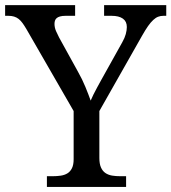

<svg xmlns="http://www.w3.org/2000/svg" viewBox="-25 -734 673 754"><path d="M159.2 0V-42H182.1Q198.7 -42 213.6 -44.2Q228.5 -46.4 239.7 -53.2Q251 -60.1 257.6 -73.5Q264.2 -86.9 264.2 -108.9V-297.9L79.1 -619.1Q70.8 -633.3 63.5 -643.3Q56.2 -653.3 48.1 -659.7Q40 -666 30.3 -668.9Q20.5 -671.9 7.8 -671.9H-4.9V-713.9H270V-671.9H232.9Q219.2 -671.9 210.7 -669.4Q202.1 -667 197.3 -662.6Q192.4 -658.2 190.7 -652.3Q189 -646.5 189 -640.1Q189 -626 195.1 -611.8Q201.2 -597.7 207 -586.9L280.8 -453.1Q298.3 -422.4 310.5 -392.3Q322.8 -362.3 331.1 -338.9Q335.4 -349.6 342 -362.8Q348.6 -376 356.7 -390.9Q364.7 -405.8 373.5 -421.6Q382.3 -437.5 391.1 -453.1L455.1 -567.9Q464.8 -585 469 -600.3Q473.1 -615.7 473.1 -627.9Q473.1 -649.9 457.5 -660.9Q441.9 -671.9 413.1 -671.9H383.8V-713.9H627.9V-671.9H616.2Q605.5 -671.9 595.9 -668.2Q586.4 -664.6 576.7 -655.5Q566.9 -646.5 556.4 -631.6Q545.9 -616.7 533.2 -594.2L365.2 -297.9V-113.8Q365.2 -90.3 371.6 -76.2Q377.9 -62 389.2 -54.4Q400.4 -46.9 415.3 -44.4Q430.2 -42 446.8 -42H470.2V0Z"/></svg>

Font: Droid-TTFautohint Serif
Style: Regular
Weight: 400
Foundry: Ascender Corporation
Version: Version 1.00; ttfautohint (v1.00rc1.4-1a1c-dirty) -l 8 -r 50